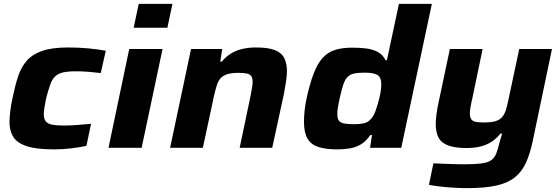

<svg xmlns="http://www.w3.org/2000/svg" viewBox="-20 -763 2882 991"><path d="M258 8Q168 8 118 -8.5Q68 -25 48.5 -56.5Q29 -88 29 -133Q29 -154 33 -189Q37 -224 46 -263Q58 -322 73.5 -369Q89 -416 117.5 -449Q146 -482 197 -500Q248 -518 332 -518Q384 -518 434 -513.5Q484 -509 526 -501L500 -386Q477 -389 441.5 -392Q406 -395 372 -395Q330 -395 304.5 -389Q279 -383 263.5 -367.5Q248 -352 238.5 -324.5Q229 -297 218 -255Q213 -229 209.5 -208.5Q206 -188 206 -174Q206 -150 216 -137Q226 -124 249.5 -119.5Q273 -115 312 -115Q342 -115 380.5 -118Q419 -121 450 -124L426 -10Q389 -2 344.5 3Q300 8 258 8Z M670 -620 696 -743H870L844 -620ZM540 0 647 -510H819L711 0Z M858 0 966 -510H1127L1117 -445H1125Q1146 -471 1172.5 -487Q1199 -503 1231 -510.5Q1263 -518 1301 -518Q1364 -518 1398.5 -504.5Q1433 -491 1447 -463.5Q1461 -436 1461 -395Q1461 -374 1456.5 -343Q1452 -312 1446 -281L1385 0H1217L1273 -267Q1276 -282 1280 -305Q1284 -328 1284 -339Q1284 -360 1277 -370Q1270 -380 1254 -383.5Q1238 -387 1211 -387Q1175 -387 1153 -380Q1131 -373 1118.5 -359Q1106 -345 1099 -322.5Q1092 -300 1085 -270L1027 0Z M1721 8Q1661 8 1623 -4.5Q1585 -17 1567 -48Q1549 -79 1549 -134Q1549 -159 1552 -190.5Q1555 -222 1563 -258Q1580 -335 1600 -386Q1620 -437 1646.5 -465.5Q1673 -494 1710 -505.5Q1747 -517 1798 -517Q1836 -517 1869.5 -513Q1903 -509 1929.5 -495Q1956 -481 1970 -452H1977L2039 -743H2209L2051 0H1890L1900 -66H1891Q1870 -34 1843 -18Q1816 -2 1785 3Q1754 8 1721 8ZM1808 -122Q1836 -122 1854.5 -126Q1873 -130 1885 -139.5Q1897 -149 1906 -164Q1912 -174 1918 -190Q1924 -206 1929.5 -225Q1935 -244 1939.5 -263Q1944 -282 1946 -299Q1948 -316 1948 -329Q1948 -363 1929 -375.5Q1910 -388 1861 -388Q1828 -388 1807.5 -383.5Q1787 -379 1774 -366Q1761 -353 1752 -326.5Q1743 -300 1733 -255Q1727 -228 1724 -208.5Q1721 -189 1721 -174Q1721 -151 1729.5 -140Q1738 -129 1757 -125.5Q1776 -122 1808 -122Z M2392 208Q2354 208 2316 205.5Q2278 203 2246 199Q2214 195 2194 191L2217 80Q2239 81 2265 82Q2291 83 2319 84Q2347 85 2371 85Q2428 85 2461.5 81Q2495 77 2513 65.5Q2531 54 2540.5 31.5Q2550 9 2558 -27Q2561 -38 2565 -51Q2569 -64 2572 -73H2562Q2542 -47 2516 -30.5Q2490 -14 2458.5 -6.5Q2427 1 2388 1Q2326 1 2291 -13Q2256 -27 2242.5 -54.5Q2229 -82 2229 -123Q2229 -144 2233 -174.5Q2237 -205 2244 -236L2302 -510H2471L2417 -251Q2413 -236 2409 -213Q2405 -190 2405 -178Q2405 -158 2412.5 -147.5Q2420 -137 2436 -134Q2452 -131 2479 -131Q2515 -131 2537 -137.5Q2559 -144 2571.5 -158.5Q2584 -173 2591 -195Q2598 -217 2604 -247L2660 -510H2829L2729 -32Q2715 33 2694 78.5Q2673 124 2636.5 153Q2600 182 2541 195Q2482 208 2392 208Z"/></svg>

Font: Saira Expanded
Style: Bold Italic
Weight: 700
Width: 7
Italic angle: -12°
Designer: Hector Gatti with collaboration of the Omnibus-Type team
Foundry: Omnibus-Type
Version: Version 1.101